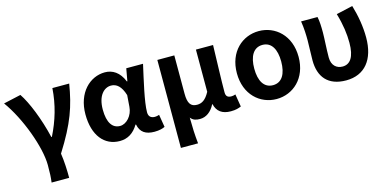

<svg xmlns="http://www.w3.org/2000/svg" viewBox="-72 -989 3260 1604"><g transform="rotate(-15 1558.5 -186.5)"><path d="M213 201.1H365C365 137.6 362 57.3 351.3 -12C493.7 -237.9 537.5 -370.1 569 -559.8H423.5C414 -418.6 375.5 -289.5 314.2 -167.3H309.2C270.9 -330.9 205.8 -492.1 150.5 -573.5L0.5 -540C119.2 -376.8 220.4 -102.5 220.4 51.5C220.4 124.2 218.9 153.2 213 201.1Z M854.9 13.8C922.5 13.8 975.7 -18.9 1015 -84.8H1019.5C1033.4 -14.2 1079.6 13.8 1154.5 13.8C1196.2 13.8 1226 5.4 1244.8 -4.2L1226.7 -113C1214.3 -108.2 1200.9 -105.8 1189.5 -105.8C1158.1 -105.8 1134.9 -120.4 1134.9 -159.3C1134.9 -248.1 1177.7 -425.7 1207.5 -559.8H1062.5L1043.3 -452.4H1039C1004.4 -538.9 944.9 -573.5 880.1 -573.5C750.5 -573.5 633.2 -462.9 633.2 -275.5C633.2 -92.7 721.4 13.8 854.9 13.8ZM889.1 -107.4C823.8 -107.4 783.5 -162.3 783.5 -277.1C783.5 -398.4 841.7 -453.2 901 -453.2C948.5 -453.2 987.4 -421.8 1012 -341.3L1004.6 -242.3C999.7 -167.4 944.9 -107.4 889.1 -107.4Z M1331.3 201.1H1479.6C1471.5 120.5 1469.1 66 1468.3 -24.5C1489.2 3.1 1516.6 9.1 1549.4 9.1C1601.2 9.1 1647.1 -22.8 1678 -83.8H1680.7C1695.9 -18.4 1740.3 13.8 1814.3 13.8C1857 13.8 1881.7 5.9 1904.2 -3.8L1886.5 -112.6C1873.3 -107.8 1860.8 -105.8 1850.8 -105.8C1821.1 -105.8 1803.4 -117.2 1803.4 -152.6C1803.4 -257.6 1809.9 -423.4 1813.2 -559.8H1664.9V-194.8C1630.1 -130.7 1597 -112 1555.6 -112C1501.3 -112 1478 -145.1 1478 -228.7V-559.8H1331.3Z M2211.2 13.8C2352.9 13.8 2478 -93.8 2478 -279.9C2478 -466 2352.9 -573.5 2211.2 -573.5C2069.3 -573.5 1944.2 -466 1944.2 -279.9C1944.2 -93.8 2069.3 13.8 2211.2 13.8ZM2211.2 -105.8C2133.2 -105.8 2094.5 -173.5 2094.5 -279.9C2094.5 -385.4 2133.2 -454 2211.2 -454C2289 -454 2327.6 -385.4 2327.6 -279.9C2327.6 -173.5 2289 -105.8 2211.2 -105.8Z M2812.5 13.8C2973.4 13.8 3065 -99.2 3065 -289.7C3065 -384.5 3048.2 -481.2 3020.6 -573.5L2878.5 -541.3C2908.3 -439.6 2918.6 -358.6 2918.6 -283.6C2918.6 -160.1 2878.4 -105.8 2813 -105.8C2762 -105.8 2719.7 -138.6 2719.7 -209C2719.7 -281.7 2726.7 -373.1 2726.7 -423C2726.7 -474.8 2725.1 -521 2716.6 -559.8H2574.5C2584.6 -499 2586.4 -437.2 2586.4 -392.9C2586.4 -335.1 2582.4 -278.2 2582.4 -220.4C2582.4 -78.6 2654.6 13.8 2812.5 13.8Z"/></g></svg>

Font: Source Han Sans JP VF
Style: Regular
Weight: 250
Designer: Ryoko NISHIZUKA 西塚涼子 (kana, bopomofo & ideographs); Paul D. Hunt (Latin, Greek & Cyrillic); Sandoll Communications 산돌커뮤니
Foundry: Adobe
Version: Version 2.004;hotconv 1.0.118;makeotfexe 2.5.65603